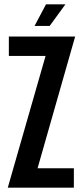

<svg xmlns="http://www.w3.org/2000/svg" viewBox="-20 -869 384 889"><path d="M191 -610H21V-700H328L154 -90H322V0H16ZM193 -849H283L210 -749H140Z"/></svg>

Font: Piscolabis
Style: Regular
Weight: 400
Designer: Ariel Martín Pérez
Foundry: Tunera Type Foundry
Version: Version 1.000